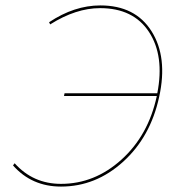

<svg xmlns="http://www.w3.org/2000/svg" viewBox="-20 -683 645 708"><path d="M350 -663Q479 -663 539 -567.5Q599 -472 567 -326Q535 -178 434 -86.5Q333 5 205 5Q97 5 28 -73L34 -81Q102 -5 205 -5Q329 -5 428 -94.5Q527 -184 558 -328V-329H216L218 -339H560Q587 -477 529.5 -565Q472 -653 349 -653Q260 -653 165 -593L161 -601Q254 -663 350 -663Z"/></svg>

Font: EauTestInfant Hairline
Style: Italic
Weight: 250
Italic angle: -12°
Designer: Christian Thalmann (Catharsis Fonts)
Version: Version 0.001;PS 000.001;hotconv 1.0.88;makeotf.lib2.5.64775